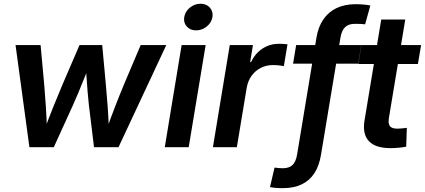

<svg xmlns="http://www.w3.org/2000/svg" viewBox="-20 -772 2228 1007"><path d="M134.3 0 61.5 -535.6H192.9L211.9 -328.1Q216.3 -274.9 220.5 -213.6Q224.6 -152.3 226.6 -82H210Q234.9 -150.9 259.8 -212.2Q284.7 -273.4 307.6 -328.1L397 -535.6H516.1L535.2 -328.1Q540 -274.9 544.7 -213.6Q549.3 -152.3 551.3 -82H535.2Q559.6 -150.9 583.3 -211.9Q606.9 -272.9 629.9 -328.1L717.8 -535.6H852.1L601.6 0H473.1L446.3 -220.2Q442.9 -252 439.7 -288.3Q436.5 -324.7 434.1 -363.3Q431.6 -401.9 428.7 -438H452.6Q438 -401.9 422.6 -363.5Q407.2 -325.2 392.1 -288.6Q377 -252 362.3 -219.7L262.2 0Z M844.2 0 932.6 -535.6H1058.6L969.7 0ZM1008.3 -612.8Q977.5 -612.8 959.5 -633.1Q941.4 -653.3 946.3 -682.6Q951.2 -711.9 976.1 -732.2Q1001 -752.4 1031.7 -752.4Q1062.5 -752.4 1080.6 -732.2Q1098.6 -711.9 1094.2 -682.6Q1089.4 -653.3 1064.5 -633.1Q1039.6 -612.8 1008.3 -612.8Z M1096.7 0 1185.1 -535.6H1306.6L1292 -446.3H1296.4Q1318.8 -492.7 1357.4 -517.6Q1396 -542.5 1443.8 -542.5Q1455.1 -542.5 1467 -541.5Q1479 -540.5 1487.8 -539.6L1468.8 -425.3Q1460.9 -427.2 1444.1 -429Q1427.2 -430.7 1410.6 -430.7Q1377.4 -430.7 1348.4 -416.3Q1319.3 -401.9 1299.8 -375Q1280.3 -348.1 1273.9 -311.5L1222.2 0Z M1875 -535.6 1858.9 -438H1517.1L1533.2 -535.6ZM1464.8 214.8Q1452.1 214.8 1440.4 214.4Q1428.7 213.9 1417.7 212.6Q1406.7 211.4 1396 209.5L1419.9 106.9Q1429.2 108.4 1441.2 109.4Q1453.1 110.4 1462.4 110.4Q1496.1 110.4 1513.9 93.8Q1531.7 77.1 1538.1 39.1L1639.6 -573.7Q1648.9 -630.9 1675.8 -670.2Q1702.6 -709.5 1745.4 -729.7Q1788.1 -750 1845.2 -750Q1866.7 -750 1885.7 -748.3Q1904.8 -746.6 1922.4 -743.2L1895 -644.5Q1885.3 -646 1870.8 -646.5Q1856.4 -647 1841.8 -647Q1808.1 -647 1790 -629.6Q1772 -612.3 1765.6 -574.7L1663.6 39.6Q1654.3 97.2 1629.2 136Q1604 174.8 1562.7 194.8Q1521.5 214.8 1464.8 214.8Z M2188.5 -535.6 2171.9 -436.5H1859.4L1875.5 -535.6ZM1979.5 -669.4H2105.5L2019.5 -151.9Q2015.1 -122.6 2025.4 -109.9Q2035.6 -97.2 2064.5 -97.2Q2074.2 -97.2 2089.1 -98.6Q2104 -100.1 2113.8 -101.6L2110.4 -2.9Q2092.3 1 2070.6 2.9Q2048.8 4.9 2027.8 4.9Q1949.2 4.9 1914.8 -31.7Q1880.4 -68.4 1891.6 -138.7Z"/></svg>

Font: Inter 20pt SemiBold
Style: Italic
Weight: 600
Italic angle: -9.3988°
Version: Version 4.001;git-66647c0bb